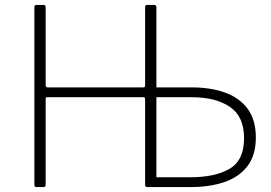

<svg xmlns="http://www.w3.org/2000/svg" viewBox="-20 -762 1102 782"><path d="M587 -525H611V-415Q611 -406 619 -406H762Q838 -406 896.5 -385Q955 -364 988.5 -319Q1022 -274 1022 -202Q1022 -130 988 -85.5Q954 -41 894 -20.5Q834 0 756 0H587ZM974 -199Q974 -288 916 -327Q858 -366 762 -366H618Q611 -366 611 -356V-48Q611 -40 620 -40H755Q856 -40 915 -74.5Q974 -109 974 -199ZM564 -366H172Q166 -366 166 -360V-9Q166 0 156 0H129Q124 0 122 -2.5Q120 -5 120 -10V-732Q120 -742 129 -742H157Q166 -742 166 -732V-415Q166 -406 175 -406H563Q571 -406 571 -414V-733Q571 -742 579 -742H608Q617 -742 617 -732V-10Q617 0 608 0H581Q571 0 571 -9V-359Q571 -366 564 -366Z"/></svg>

Font: Libre Franklin Thin
Style: Regular
Weight: 100
Designer: Pablo Impallari, Rodrigo Fuenzalida, Nhung Nguyen
Foundry: Impallari Type
Version: Version 3.000